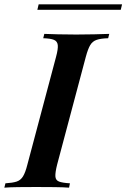

<svg xmlns="http://www.w3.org/2000/svg" viewBox="-59 -864 582 884"><path d="M204 -106Q195 -70 196 -52Q197 -34 213 -28Q229 -22 263 -20L259 0Q233 -2 192 -2.5Q151 -3 108 -3Q63 -3 24.5 -2.5Q-14 -2 -39 0L-34 -20Q-1 -22 17.5 -28Q36 -34 47 -52Q58 -70 67 -106L199 -602Q209 -639 207 -656.5Q205 -674 189.5 -680.5Q174 -687 140 -688L145 -708Q169 -707 208 -706Q247 -705 292 -705Q335 -705 375 -706Q415 -707 444 -708L439 -688Q405 -687 386 -680.5Q367 -674 356.5 -656.5Q346 -639 336 -602ZM503 -844 497 -819H113L119 -844Z"/></svg>

Font: Playfair Display SemiBold
Style: Italic
Weight: 600
Italic angle: -14°
Designer: Claus Eggers Sørensen
Foundry: Claus Eggers Sørensen
Version: Version 1.203